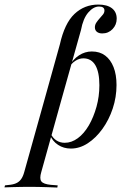

<svg xmlns="http://www.w3.org/2000/svg" viewBox="-103 -651 572 858"><path d="M307.3 -421Q342.7 -421 366.9 -402.8Q391.1 -384.7 404.4 -351.2Q417.7 -317.7 417.7 -271Q417.7 -216.9 400.8 -166.1Q383.9 -115.3 354.8 -75Q325.8 -34.7 289.5 -10.9Q253.2 12.9 213.7 12.9Q181.5 12.9 156.5 -3.6Q131.5 -20.2 121 -46.8L123.4 -54Q133.1 -33.9 149.2 -23.4Q165.3 -12.9 186.3 -12.9Q216.9 -12.9 244.8 -33.5Q272.6 -54 294 -90.7Q315.3 -127.4 328.2 -173.8Q341.1 -220.2 341.1 -270.2Q341.1 -329 323 -359.7Q304.8 -390.3 269.4 -390.3Q250.8 -390.3 233.5 -379Q216.1 -367.7 204 -346.8L204.8 -353.2Q223.4 -386.3 250 -403.6Q276.6 -421 307.3 -421ZM26.6 183.9Q8.1 183.9 -9.3 184.3Q-26.6 184.7 -44.4 185.1Q-62.1 185.5 -83.1 186.3L-80.6 177.4L-67.7 175.8Q-45.2 174.2 -31.5 168.1Q-17.7 162.1 -8.9 150Q0 137.9 5.6 116.9L96 -206.5H171.8L81.5 117.7Q72.6 147.6 81.9 159.7Q91.1 171.8 124.2 175L154.8 177.4L153.2 187.1Q133.1 186.3 111.3 185.5Q89.5 184.7 67.3 184.3Q45.2 183.9 21 183.9H24.2ZM96 -206.5 164.5 -452.4Q185.5 -546.8 229.8 -588.7Q274.2 -630.6 336.3 -630.6Q375.8 -630.6 397.2 -614.1Q418.5 -597.6 418.5 -567.7Q418.5 -540.3 400 -521Q381.5 -501.6 354 -501.6Q338.7 -501.6 329.8 -508.9Q321 -516.1 321 -529Q321 -540.3 327.8 -550.4Q334.7 -560.5 342.7 -569.4Q350.8 -578.2 357.3 -586.3Q363.7 -594.4 363.7 -604Q363.7 -621.8 339.5 -621.8Q314.5 -621.8 291.5 -595.2Q268.5 -568.5 258.9 -516.9L171.8 -206.5Z"/></svg>

Font: Playfair 144pt SemiCondensed
Style: Italic
Weight: 400
Width: 4
Italic angle: -15.6°
Designer: Claus Eggers Sørensen
Foundry: Claus Eggers Sørensen
Version: Version 2.203